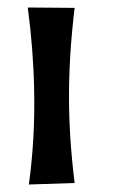

<svg xmlns="http://www.w3.org/2000/svg" viewBox="-20 -488 353 512"><path d="M54 -468 179 -467Q164 -343 164 -231Q164 -121 179 0L57 4Q74 -121 71 -249Q69 -356 54 -468Z"/></svg>

Font: Roman Uncial Modern
Style: Medium
Weight: 500
Version: Version 001.000